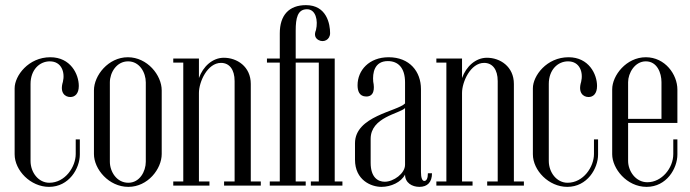

<svg xmlns="http://www.w3.org/2000/svg" viewBox="-20 -723 2690 748"><path d="M37 -379V-122C37 -59 99 5 171 5C249 5 291 -67 291 -121V-180H275V-123C275 -73 234 -11 172 -11C130 -11 99 -51 99 -96V-396C99 -451 134 -484 174 -484C220 -484 234 -441 225 -404C212 -362 233 -345 254 -345C272 -345 287 -358 287 -388C287 -434 255 -500 176 -500C91 -500 37 -428 37 -379Z M346 -123C346 -64 404 5 480 5C556 5 610 -65 610 -123V-371C610 -430 554 -500 478 -500C402 -500 346 -429 346 -371ZM408 -402C408 -440 434 -484 479 -484C524 -484 548 -440 548 -402V-93C548 -55 524 -11 480 -11C434 -11 408 -55 408 -93Z M655 0H796V-16H755V-361C755 -404 788 -478 841 -478C873 -478 894 -453 894 -407V-16H853V0H996V-16H957V-396C957 -464 903 -498 852 -498C808 -498 771 -464 755 -419V-495H655V-479H694V-16H655Z M1031 0H1171V-16H1132V-479H1222V-16H1191V0H1314V-16H1284V-495H1132V-604C1132 -652 1139 -687 1176 -687C1210 -687 1220 -644 1211 -606C1203 -587 1208 -574 1221 -567C1241 -556 1266 -568 1266 -594C1266 -629 1253 -703 1172 -703C1106 -703 1070 -664 1070 -593V-495H1020V-479H1070V-16H1031Z M1373 -391C1373 -370 1379 -347 1407 -347C1437 -347 1440 -376 1434 -405C1431 -438 1438 -485 1491 -485C1530 -485 1558 -460 1558 -402V-320C1528 -289 1363 -271 1363 -165V-101C1363 -21 1426 5 1466 5C1503 5 1543 -13 1558 -43C1558 -11 1585 5 1614 5C1645 5 1663 -13 1663 -48H1647C1647 -29 1642 -18 1633 -18C1625 -18 1620 -30 1620 -53V-376C1620 -444 1576 -500 1494 -500C1418 -500 1373 -449 1373 -391ZM1558 -302V-81C1558 -47 1513 -15 1479 -15C1453 -15 1424 -31 1424 -89V-182C1424 -267 1537 -280 1558 -302Z M1680 0H1821V-16H1780V-361C1780 -404 1813 -478 1866 -478C1898 -478 1919 -453 1919 -407V-16H1878V0H2021V-16H1982V-396C1982 -464 1928 -498 1877 -498C1833 -498 1796 -464 1780 -419V-495H1680V-479H1719V-16H1680Z M2056 -379V-122C2056 -59 2118 5 2190 5C2268 5 2310 -67 2310 -121V-180H2294V-123C2294 -73 2253 -11 2191 -11C2149 -11 2118 -51 2118 -96V-396C2118 -451 2153 -484 2193 -484C2239 -484 2253 -441 2244 -404C2231 -362 2252 -345 2273 -345C2291 -345 2306 -358 2306 -388C2306 -434 2274 -500 2195 -500C2110 -500 2056 -428 2056 -379Z M2365 -375V-122C2365 -67 2421 5 2499 5C2577 5 2619 -67 2619 -121V-180H2603V-123C2603 -68 2558 -13 2502 -13C2456 -13 2427 -57 2427 -96V-244H2619V-374C2619 -433 2571 -500 2496 -500C2420 -500 2365 -429 2365 -375ZM2427 -403C2427 -438 2453 -484 2496 -484C2540 -484 2557 -439 2557 -403V-260H2427Z"/></svg>

Font: Emberly
Style: Regular
Weight: 400
Designer: Rajesh Rajput
Foundry: Rajesh Rajput
Version: Version 1.000